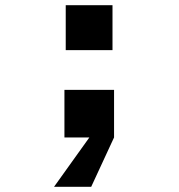

<svg xmlns="http://www.w3.org/2000/svg" viewBox="-20 -529 690 739"><path d="M228 0V-183H419V0L331 190H188L324 0ZM233 -336V-509H413V-336Z"/></svg>

Font: Azeret Mono Thin
Style: Bold
Weight: 700
Version: Version 1.002